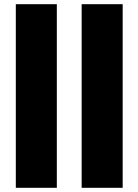

<svg xmlns="http://www.w3.org/2000/svg" viewBox="-20 -790 660 915"><path d="M250.8 -770V105H55.4V-770ZM564.6 -770V105H369.1V-770Z"/></svg>

Font: Unbounded Variable
Style: Regular
Weight: 400
Designer: Luke Prowse, Jean-Baptiste Morizot, Fátima Lázaro, Florian Runge
Foundry: NaN
Version: Version 1.600;FEAKit 1.0